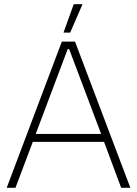

<svg xmlns="http://www.w3.org/2000/svg" viewBox="-20 -899 656 919"><path d="M375 -879H333L284 -743H316ZM12 0H54L137 -220H478L560 0H604L339 -700H276ZM151 -258 304 -664H311L464 -258Z"/></svg>

Font: Fixel Text ExtraLight
Style: Regular
Weight: 200
Width: 4
Designer: AlfaBravo + MacPaw
Foundry: Kyrylo Tkachov, Marchela Mozhyna, Serhii Makarenko, Maria Weinstein, Zakhar Kryvoshyya
Version: Version 1.211